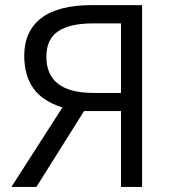

<svg xmlns="http://www.w3.org/2000/svg" viewBox="-20 -734 676 754"><path d="M455.1 -642.1H344.2Q254.9 -642.1 208.5 -611.3Q162.1 -580.6 162.1 -511.2Q162.1 -369.1 347.2 -369.1H455.1ZM75.2 -515.1Q75.2 -610.8 141.4 -662.4Q207.5 -713.9 341.8 -713.9H538.1V0H455.1V-297.9H310.1L123 0H24.9L225.1 -312Q146.5 -336.9 110.8 -387.5Q75.2 -438 75.2 -515.1Z"/></svg>

Font: OpenSans-Regular
Style: Regular
Weight: 400
Foundry: Ascender Corporation
Version: Version 1.10